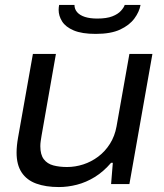

<svg xmlns="http://www.w3.org/2000/svg" viewBox="-20 -744 663 776"><path d="M218 12Q165 12 126.5 -2Q88 -16 67.5 -47Q47 -78 47 -127Q47 -141 48.5 -156Q50 -171 53 -188L113 -526H206L148 -196Q146 -184 144.5 -173.5Q143 -163 143 -153Q143 -119 157 -100.5Q171 -82 195.5 -75.5Q220 -69 251 -69Q284 -69 316.5 -79.5Q349 -90 377 -111Q405 -132 424.5 -163Q444 -194 451 -233L503 -526H596L503 0H429L436 -86H429Q398 -50 363 -28.5Q328 -7 291 2.5Q254 12 218 12ZM367 -607Q311 -607 278 -621Q245 -635 231 -657.5Q217 -680 217 -704Q217 -709 217.5 -714Q218 -719 219 -724H281Q281 -707 292 -694.5Q303 -682 323.5 -675.5Q344 -669 373 -669Q411 -669 434 -678Q457 -687 469 -700.5Q481 -714 484 -724H548Q543 -696 523 -669Q503 -642 465.5 -624.5Q428 -607 367 -607Z"/></svg>

Font: Archivo SemiExpanded
Style: Italic
Weight: 400
Width: 6
Italic angle: -10°
Designer: Hector Gatti
Foundry: Omnibus-Type
Version: Version 2.001